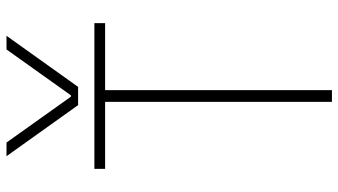

<svg xmlns="http://www.w3.org/2000/svg" viewBox="-245 -795 1040 590"><g transform="rotate(-90 275.0 -500.0)"><path d="M90 -1000H132L273 -802H277L418 -1000H460L303 -780H247ZM257 0V-697H51V-730H499V-697H293V0Z"/></g></svg>

Font: M PLUS Code Latin SemiExpanded ExtraLight
Style: Regular
Weight: 250
Width: 6
Designer: Coji Morishita
Foundry: UNDERFOREST DESIGN
Version: Version 1.002; ttfautohint (v1.8.3)